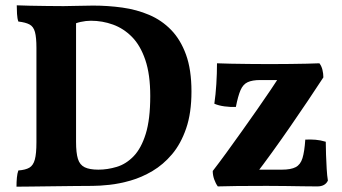

<svg xmlns="http://www.w3.org/2000/svg" viewBox="-20 -699 1285 722"><path d="M42 3Q42 -15 43.5 -31Q45 -47 49 -58Q76 -60 90.5 -68.5Q105 -77 111 -99Q117 -121 117 -164V-519Q117 -558 111.5 -578.5Q106 -599 91 -607Q76 -615 49 -618Q45 -629 44 -647Q43 -665 43 -679Q63 -678 93 -677.5Q123 -677 156.5 -676.5Q190 -676 219 -676Q244 -676 272 -677Q300 -678 330 -678Q386 -678 440 -670.5Q494 -663 541 -643Q588 -623 623.5 -586.5Q659 -550 679.5 -493.5Q700 -437 700 -355Q700 -274 680 -216Q660 -158 627 -119Q594 -80 553.5 -56Q513 -32 471 -20Q429 -8 391.5 -4Q354 0 328 0Q301 0 260 0.5Q219 1 176 1.5Q133 2 96.5 2.5Q60 3 42 3ZM350 -61Q384 -61 419 -71.5Q454 -82 482.5 -111.5Q511 -141 528 -195.5Q545 -250 545 -338Q545 -419 526.5 -473.5Q508 -528 476.5 -560Q445 -592 405 -606.5Q365 -621 322 -621Q303 -621 283 -616.5Q263 -612 255 -606L266 -641V-166Q266 -124 273 -101.5Q280 -79 298.5 -70Q317 -61 350 -61ZM799 2Q791 -9 785.5 -24.5Q780 -40 780 -56Q804 -87 832 -125.5Q860 -164 889.5 -205.5Q919 -247 947 -287Q975 -327 998.5 -362Q1022 -397 1038 -423L1068 -398H958Q929 -398 911.5 -390Q894 -382 884.5 -360Q875 -338 867 -297Q846 -296 824 -299Q802 -302 786 -309Q791 -343 793.5 -383Q796 -423 796 -461Q817 -460 847.5 -459.5Q878 -459 916 -458.5Q954 -458 994 -458Q1036 -458 1070.5 -458.5Q1105 -459 1133 -459.5Q1161 -460 1181 -461Q1189 -451 1192.5 -436.5Q1196 -422 1196 -408Q1170 -368 1138 -320.5Q1106 -273 1071.5 -223Q1037 -173 1003 -126Q969 -79 939 -40L918 -61H1040Q1074 -61 1092 -70.5Q1110 -80 1117.5 -104.5Q1125 -129 1128 -174Q1148 -175 1166.5 -173.5Q1185 -172 1205 -166Q1205 -145 1206 -117.5Q1207 -90 1208.5 -64Q1210 -38 1213 -20Q1203 2 1173 2Q1150 2 1119 1.5Q1088 1 1053 0.5Q1018 0 983 0Q917 0 871.5 0.5Q826 1 799 2Z"/></svg>

Font: Vollkorn
Style: Bold
Weight: 700
Designer: Friedrich Althausen
Foundry: Friedrich Althausen
Version: Version 5.000